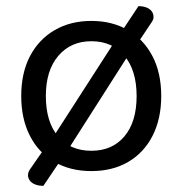

<svg xmlns="http://www.w3.org/2000/svg" viewBox="-20 -543 593 624"><path d="M425 -399 377 -443 430 -523Q444 -523 455 -519Q466 -515 472.5 -507Q479 -499 479 -487Q479 -480 473 -471ZM179 -25 121 61Q106 61 94.5 56.5Q83 52 77 44Q71 36 71 26Q71 17 77 8L120 -54ZM195 -47 157 -104 347 -399 403 -373ZM504 -231Q504 -157 476 -102Q448 -47 397 -17Q346 13 277 13Q208 13 156.5 -17Q105 -47 77 -102Q49 -157 49 -231Q49 -306 77.5 -360.5Q106 -415 157.5 -445Q209 -475 277 -475Q345 -475 396 -445Q447 -415 475.5 -360.5Q504 -306 504 -231ZM277 -409Q210 -409 169.5 -361.5Q129 -314 129 -231Q129 -147 168.5 -100Q208 -53 277 -53Q345 -53 384.5 -100Q424 -147 424 -231Q424 -314 384.5 -361.5Q345 -409 277 -409Z"/></svg>

Font: Baloo Paaji 2
Style: Regular
Weight: 400
Designer: Shuchita Grover, Noopur Datye and Ek Type
Foundry: Ek Type
Version: Version 1.700